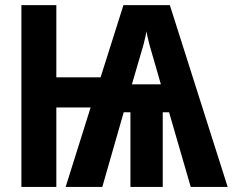

<svg xmlns="http://www.w3.org/2000/svg" viewBox="-20 -734 914 754"><path d="M647 -713.9 874 0H729L644 -293H619.1V0H492.2V-293H465.8L381.8 0H237.8L335.9 -312H201.2V0H64V-713.9H201.2V-430.2H375L464.8 -713.9ZM555.2 -610.8Q553.7 -602.1 552 -594Q550.3 -585.9 548.3 -578.1Q546.4 -570.3 544.7 -563.2Q543 -556.2 541 -549.8L498 -402.8H611.8L568.8 -551.8Q566.9 -558.1 565.2 -565.2Q563.5 -572.3 561.8 -579.6Q560.1 -586.9 558.3 -594.7Q556.6 -602.5 555.2 -610.8Z"/></svg>

Font: Open Sans Condensed
Style: Regular
Weight: 400
Width: 3
Designer: Monotype Design Team
Foundry: Monotype Imaging Inc.
Version: Version 3.000